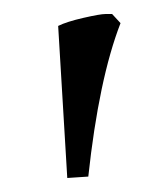

<svg xmlns="http://www.w3.org/2000/svg" viewBox="-20 -686 220 274"><path d="M63 -649Q75 -655 99 -660.5Q123 -666 130.5 -666Q138 -666 140 -666L152 -653Q121 -573 106 -434L76 -432Z"/></svg>

Font: Almendra SC
Style: Regular
Weight: 400
Designer: Ana Sanfelippo
Foundry: Ana Sanfelippo
Version: Version 1.003